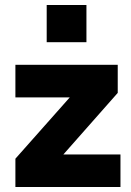

<svg xmlns="http://www.w3.org/2000/svg" viewBox="-20 -753 527 773"><path d="M42 0V-114L261 -361H42V-492H454V-379L235 -131H465V0ZM168 -583V-733H328V-583Z"/></svg>

Font: Nunito Sans Black
Style: Regular
Weight: 900
Designer: Vernon Adams
Foundry: Vernon Adams
Version: Version 3.006; ttfautohint (v1.8.3)